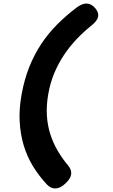

<svg xmlns="http://www.w3.org/2000/svg" viewBox="-20 -882 640 1083"><path d="M363 50Q385 76 381.5 101Q378 126 350 152Q321 180 294 181Q267 182 245 159Q200 111 166.5 56.5Q133 2 114 -61Q95 -124 91 -196Q87 -268 102 -350Q117 -433 144.5 -502.5Q172 -572 211 -631.5Q250 -691 301 -742.5Q352 -794 413 -840Q444 -863 470 -862Q496 -861 518 -835Q538 -810 533.5 -787.5Q529 -765 497 -739Q452 -703 412.5 -661.5Q373 -620 341 -572Q309 -524 286 -469Q263 -414 252 -350Q241 -286 244.5 -230Q248 -174 264 -124.5Q280 -75 305.5 -31.5Q331 12 363 50Z"/></svg>

Font: Maple Mono ExtraBold
Style: Italic
Weight: 800
Italic angle: -10°
Monospace: yes
Designer: subframe7536
Version: Version 7.200